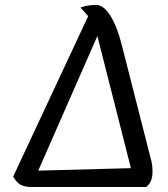

<svg xmlns="http://www.w3.org/2000/svg" viewBox="-20 -753 676 773"><path d="M368 -733Q397 -733 424.5 -689.5Q452 -646 471 -569L587 -114Q594 -92 594 -62Q594 -18 568 0H112Q79 0 63 -9Q47 -18 33 -42L335 -688L304 -723Q322 -729 337 -731Q352 -733 368 -733ZM372 -608 134 -66 507 -76Z"/></svg>

Font: Merienda Light
Style: Regular
Weight: 300
Designer: Eduardo Rodriguez Tunni
Foundry: Eduardo Rodriguez Tunni
Version: Version 2.001; ttfautohint (v1.8.4.7-5d5b)